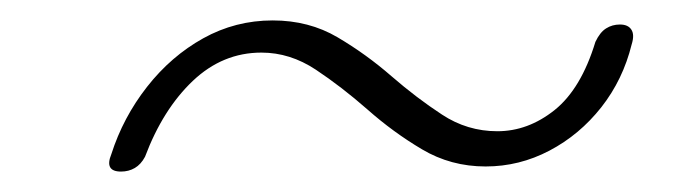

<svg xmlns="http://www.w3.org/2000/svg" viewBox="-20 -443 659 188"><path d="M455.5 -280Q421.5 -280 393.2 -296.8Q365 -313.5 339.8 -335.8Q314.5 -358 289.2 -374.8Q264 -391.5 236 -391.5Q198 -391.5 168.8 -363.8Q139.5 -336 122 -289.5Q118 -282 112 -278.5Q106 -275 98.5 -275Q82 -275 89 -292Q100.5 -328 124 -358Q147.5 -388 179 -405.5Q210.5 -423 247 -423Q282.5 -423 310.5 -406.5Q338.5 -390 363.2 -368.5Q388 -347 412.8 -330.8Q437.5 -314.5 467 -314.5Q497 -314.5 523 -335.2Q549 -356 563 -402Q567.5 -411.5 573.5 -415.2Q579.5 -419 587 -419Q595 -419 598.2 -414Q601.5 -409 598.5 -399.5Q590 -365 568.8 -338Q547.5 -311 518 -295.5Q488.5 -280 455.5 -280Z"/></svg>

Font: Fraunces ExtraLight
Style: Italic
Weight: 250
Italic angle: -16°
Version: Version 1.000;[b76b70a41]